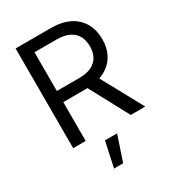

<svg xmlns="http://www.w3.org/2000/svg" viewBox="-226 -850 1093 1213"><g transform="rotate(-30 320.0 -244.0)"><path d="M82.5 0V-727.5H338.9Q420.9 -727.5 475.8 -699.2Q530.8 -670.9 558.6 -620.6Q586.4 -570.3 586.4 -504.4Q586.4 -438.5 558.1 -388.7Q529.8 -338.9 474.1 -311Q418.5 -283.2 336.9 -283.2H133.3V-364.3H335.4Q390.6 -364.3 426 -381.3Q461.4 -398.4 478.8 -429.9Q496.1 -461.4 496.1 -504.4Q496.1 -547.9 478.8 -579.8Q461.4 -611.8 425.8 -629.4Q390.1 -647 334.5 -647H173.8V0ZM502.4 0 326.7 -327.6H429.7L608.4 0ZM241.7 240.7 281.2 57.6H369.6L308.1 240.7Z"/></g></svg>

Font: Inter 20pt
Style: Regular
Weight: 400
Version: Version 4.001;git-66647c0bb